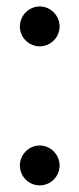

<svg xmlns="http://www.w3.org/2000/svg" viewBox="-20 -550 238 580"><path d="M40 -470C40 -437 67 -410 100 -410C133 -410 160 -437 160 -470C160 -503 133 -530.5 100 -530.5C67 -530.5 40 -503 40 -470ZM40 -50C40 -17 67 10 100 10C133 10 160 -17 160 -50C160 -83 133 -110.5 100 -110.5C67 -110.5 40 -83 40 -50Z"/></svg>

Font: Bodoni* 24
Style: Regular
Weight: 400
Version: Version 2.3